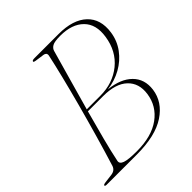

<svg xmlns="http://www.w3.org/2000/svg" viewBox="-195 -828 956 956"><g transform="rotate(-45 283.0 -350.0)"><path d="M200 -700H369.5Q470.5 -700 521 -652.5Q571.5 -605 559.5 -521Q552 -469.5 522 -429Q492 -388.5 446.8 -363.2Q401.5 -338 348.5 -331.5Q430 -323 472.2 -281Q514.5 -239 506 -172Q495.5 -95 423.5 -47.5Q351.5 0 220.5 0H8.5Q-3 0 -3 -5.5Q-3 -11 15.5 -13L59 -18.5Q86.5 -22 94.5 -45.5Q118.5 -123 143 -208.2Q167.5 -293.5 190 -377.2Q212.5 -461 230.5 -533.8Q248.5 -606.5 259.5 -658.5Q261 -669 256 -673.8Q251 -678.5 244 -679.5L194.5 -686.5Q182.5 -688 182.5 -692.5Q182.5 -700 200 -700ZM294 -655.5Q274 -584 250.2 -501Q226.5 -418 203.5 -335.5H298Q387.5 -335.5 449.8 -386.2Q512 -437 525 -524.5Q537 -602.5 494.2 -645.2Q451.5 -688 369.5 -688Q328 -688 313 -679.2Q298 -670.5 294 -655.5ZM130 -46.5Q126 -28.5 149.2 -20Q172.5 -11.5 232.5 -11.5Q337 -11.5 398.8 -56.5Q460.5 -101.5 471 -176.5Q480.5 -244 438.2 -284.2Q396 -324.5 308 -324.5H200.5Q178.5 -245 159.8 -172.8Q141 -100.5 130 -46.5Z"/></g></svg>

Font: Fraunces 72pt Thin
Style: Italic
Weight: 100
Italic angle: -16°
Version: Version 1.000;[b76b70a41]